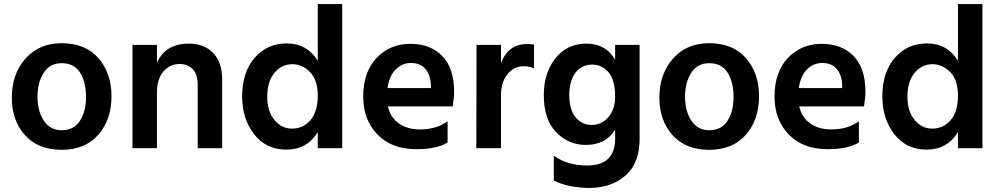

<svg xmlns="http://www.w3.org/2000/svg" viewBox="-20 -727 4905 942"><path d="M527 -255Q527 -140 462.5 -66Q398 8 282 8Q167 8 102.5 -64Q38 -136 38 -248Q38 -364 105 -439.5Q172 -515 282 -515Q399 -515 463 -441.5Q527 -368 527 -255ZM164 -252Q164 -182 195 -135Q226 -88 283 -88Q342 -88 372 -134Q402 -180 402 -251Q402 -324 373 -370.5Q344 -417 282 -417Q225 -417 194.5 -370Q164 -323 164 -252Z M1070 0H950V-312Q950 -362 926 -387.5Q902 -413 861 -413Q814 -413 782 -376.5Q750 -340 750 -272V0H630V-507H750V-420Q793 -513 906 -513Q982 -513 1026 -467Q1070 -421 1070 -337Z M1291 -251Q1291 -182 1326 -139Q1361 -96 1413 -96Q1467 -96 1503 -137.5Q1539 -179 1539 -258Q1539 -335 1501 -373.5Q1463 -412 1414 -412Q1362 -412 1326.5 -369.5Q1291 -327 1291 -251ZM1659 0H1539V-79Q1487 7 1385 7Q1285 7 1226.5 -69Q1168 -145 1168 -253Q1168 -373 1229.5 -443.5Q1291 -514 1387 -514Q1486 -514 1539 -429V-707H1659Z M2176 -28Q2123 5 2023 5Q1902 5 1832 -67Q1762 -139 1762 -253Q1762 -374 1828 -443Q1894 -512 1993 -512Q2092 -512 2150 -452Q2208 -392 2208 -277Q2208 -249 2201 -205H1883Q1896 -150 1937.5 -121Q1979 -92 2041 -92Q2121 -92 2176 -132ZM1996 -418Q1953 -418 1921.5 -386.5Q1890 -355 1881 -295H2094V-310Q2092 -359 2067.5 -388.5Q2043 -418 1996 -418Z M2438 0H2317L2318 -507H2438V-417Q2473 -511 2566 -511Q2587 -511 2600 -508V-392Q2577 -402 2549 -402Q2500 -402 2469 -362Q2438 -322 2438 -262Z M3118 -46Q3118 74 3048.5 134.5Q2979 195 2872 195Q2772 195 2697 159V37Q2765 85 2860 85Q2998 85 2998 -47V-91Q2952 -16 2854 -16Q2769 -16 2708.5 -78.5Q2648 -141 2648 -260Q2648 -370 2705.5 -441.5Q2763 -513 2857 -513Q2952 -513 2998 -434V-507H3118ZM2773 -260Q2773 -189 2804 -151.5Q2835 -114 2883 -114Q2932 -114 2965 -152.5Q2998 -191 2998 -253Q2998 -334 2966 -372Q2934 -410 2885 -410Q2833 -410 2803 -369.5Q2773 -329 2773 -260Z M3704 -255Q3704 -140 3639.5 -66Q3575 8 3459 8Q3344 8 3279.5 -64Q3215 -136 3215 -248Q3215 -364 3282 -439.5Q3349 -515 3459 -515Q3576 -515 3640 -441.5Q3704 -368 3704 -255ZM3341 -252Q3341 -182 3372 -135Q3403 -88 3460 -88Q3519 -88 3549 -134Q3579 -180 3579 -251Q3579 -324 3550 -370.5Q3521 -417 3459 -417Q3402 -417 3371.5 -370Q3341 -323 3341 -252Z M4194 -28Q4141 5 4041 5Q3920 5 3850 -67Q3780 -139 3780 -253Q3780 -374 3846 -443Q3912 -512 4011 -512Q4110 -512 4168 -452Q4226 -392 4226 -277Q4226 -249 4219 -205H3901Q3914 -150 3955.5 -121Q3997 -92 4059 -92Q4139 -92 4194 -132ZM4014 -418Q3971 -418 3939.5 -386.5Q3908 -355 3899 -295H4112V-310Q4110 -359 4085.5 -388.5Q4061 -418 4014 -418Z M4432 -251Q4432 -182 4467 -139Q4502 -96 4554 -96Q4608 -96 4644 -137.5Q4680 -179 4680 -258Q4680 -335 4642 -373.5Q4604 -412 4555 -412Q4503 -412 4467.5 -369.5Q4432 -327 4432 -251ZM4800 0H4680V-79Q4628 7 4526 7Q4426 7 4367.5 -69Q4309 -145 4309 -253Q4309 -373 4370.5 -443.5Q4432 -514 4528 -514Q4627 -514 4680 -429V-707H4800Z"/></svg>

Font: Hind Siliguri SemiBold
Style: Regular
Weight: 600
Designer: Jyotish Sonowal
Foundry: Indian Type Foundry
Version: Version 1.001;PS 1.0;hotconv 1.0.86;makeotf.lib2.5.63406; tt